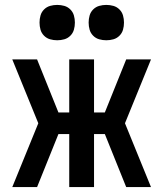

<svg xmlns="http://www.w3.org/2000/svg" viewBox="-20 -762 665 782"><path d="M30 0 136 -260 30 -520H131L218 -304H262V-520H363V-304H407L494 -520H595L489 -260L595 0H494L407 -216H363V0H262V-216H218L131 0ZM413 -598Q398 -598 384 -602Q370 -606 359.5 -616.5Q349 -627 345 -641Q341 -655 341 -670Q341 -685 345 -699Q349 -713 359.5 -723.5Q370 -734 384 -738Q398 -742 413 -742Q428 -742 442 -738Q456 -734 466.5 -723.5Q477 -713 481 -699Q485 -685 485 -670Q485 -655 481 -641Q477 -627 466.5 -616.5Q456 -606 442 -602Q428 -598 413 -598ZM213 -598Q198 -598 184 -602Q170 -606 159.5 -616.5Q149 -627 145 -641Q141 -655 141 -670Q141 -685 145 -699Q149 -713 159.5 -723.5Q170 -734 184 -738Q198 -742 213 -742Q228 -742 242 -738Q256 -734 266.5 -723.5Q277 -713 281 -699Q285 -685 285 -670Q285 -655 281 -641Q277 -627 266.5 -616.5Q256 -606 242 -602Q228 -598 213 -598Z"/></svg>

Font: Zed Sans Semibold
Style: Regular
Weight: 600
Designer: Belleve Invis
Foundry: Belleve Invis
Version: Version 1.0.0; ttfautohint (v1.8.4)